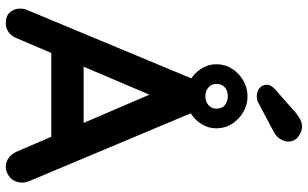

<svg xmlns="http://www.w3.org/2000/svg" viewBox="-226 -864 1094 683"><g transform="rotate(90 321.5 -522.0)"><path d="M322 -635Q292 -635 266 -650Q240 -665 224 -690Q208 -715 208 -744Q208 -775 224 -800Q240 -825 266 -840Q292 -855 322 -855Q352 -855 378 -840Q404 -825 420 -800Q436 -775 436 -744Q436 -715 420 -690Q404 -665 378 -650Q352 -635 322 -635ZM322 -705Q341 -705 353.5 -716Q366 -727 366 -744Q366 -765 352.5 -775Q339 -785 322 -785Q303 -785 290.5 -774.5Q278 -764 278 -744Q278 -727 290.5 -716Q303 -705 322 -705ZM332 -543 116 -35Q109 -16 94.5 -5.5Q80 5 63 5Q36 5 23 -10Q10 -25 10 -47Q10 -56 13 -66L262 -664Q270 -684 286.5 -695Q303 -706 322 -704Q340 -704 355.5 -693.5Q371 -683 378 -664L624 -78Q629 -65 629 -54Q629 -27 611.5 -11Q594 5 573 5Q555 5 540.5 -6Q526 -17 518 -36L303 -537ZM147 -157 202 -272H472L491 -157ZM323 -888Q304 -888 292.5 -898Q281 -908 281 -924Q281 -931 284.5 -937.5Q288 -944 295 -951L381 -1027Q392 -1036 404.5 -1042.5Q417 -1049 430 -1049Q447 -1049 465 -1036Q483 -1023 483 -1000Q483 -985 473.5 -970.5Q464 -956 446 -947L346 -894Q340 -890 334 -889Q328 -888 323 -888Z"/></g></svg>

Font: zvoove
Style: Bold
Weight: 700
Designer: Vernon Adams (Nunito) & Andrew Paglinawan (Quicksand)
Foundry: zvoove
Version: Version 3.006